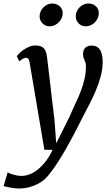

<svg xmlns="http://www.w3.org/2000/svg" viewBox="-82 -827 625 1094"><path d="M-38.6 155.3Q-35.2 156.7 -28.3 160.2Q-21.5 163.6 -11.2 166.7Q-1 169.9 12.9 172.6Q26.9 175.3 44.4 175.3Q60.1 175.3 81.8 168.2Q103.5 161.1 127 143.8Q150.4 126.5 174.1 97.9Q197.8 69.3 217.8 26.4H170.9L86.9 -470.2Q84.5 -485.8 79.6 -491.7Q74.7 -497.6 67.4 -497.6Q64.5 -497.6 61.3 -497.1Q58.1 -496.6 53.7 -494.9Q49.3 -493.2 43 -489Q36.6 -484.9 27.8 -477.5L13.7 -506.8Q16.6 -511.2 26.4 -521.5Q36.1 -531.7 50.5 -542Q64.9 -552.2 82.8 -560.1Q100.6 -567.9 120.1 -567.9Q138.2 -567.9 150.1 -563.2Q162.1 -558.6 169.4 -549.8Q176.8 -541 180.4 -528.6Q184.1 -516.1 186 -501Q186 -500 188 -484.4Q189.9 -468.8 192.9 -443.6Q195.8 -418.5 199.7 -386.7Q203.6 -355 207.3 -321.8Q210.9 -288.6 214.8 -256.8Q218.8 -225.1 221.7 -200.2Q224.6 -175.3 226.6 -159.7Q228.5 -144 228.5 -143.1L238.3 -10.3L314 -161.6Q329.6 -198.7 346.2 -233.2Q362.8 -267.6 376.5 -302.5Q390.1 -337.4 398.9 -374Q407.7 -410.6 407.7 -453.1Q407.7 -461.4 405 -469Q402.3 -476.6 399.4 -484.1Q396.5 -491.7 393.8 -499.8Q391.1 -507.8 391.1 -516.6Q391.1 -543.9 404.8 -555.7Q418.5 -567.4 439.5 -567.4Q472.7 -567.4 487.8 -543.5Q502.9 -519.5 502.9 -474.1Q502.9 -433.1 491.7 -391.6Q480.5 -350.1 463.6 -309.8Q446.8 -269.5 426.5 -231.4Q406.2 -193.4 388.7 -158.7Q354 -89.4 325.9 -37.1Q297.9 15.1 274.7 53.7Q251.5 92.3 233.2 119.1Q214.8 146 199.7 164.1Q189.9 178.2 174.1 192.9Q158.2 207.5 136.2 219.5Q114.3 231.4 85.9 239.3Q57.6 247.1 23.4 247.1Q15.1 247.1 3.4 245.8Q-8.3 244.6 -20.3 242.4Q-32.2 240.2 -43.2 238Q-54.2 235.8 -61.5 233.4L-38.6 155.3ZM406.2 -676.8Q394.5 -676.8 384 -681.4Q373.5 -686 366 -693.6Q358.4 -701.2 354 -711.7Q349.6 -722.2 349.6 -733.9Q349.6 -748.5 355.5 -761.7Q361.3 -774.9 371.1 -784.9Q380.9 -794.9 393.8 -801Q406.7 -807.1 420.9 -807.1Q448.7 -807.1 464.8 -791Q481 -774.9 481 -752.4Q481 -737.8 475.1 -724.1Q469.2 -710.4 459 -700Q448.7 -689.5 435.1 -683.1Q421.4 -676.8 406.2 -676.8ZM200.2 -676.8Q188.5 -676.8 178.2 -681.4Q168 -686 160.4 -693.6Q152.8 -701.2 148.2 -711.7Q143.6 -722.2 143.6 -733.9Q143.6 -748.5 149.4 -761.7Q155.3 -774.9 165.3 -784.9Q175.3 -794.9 188 -801Q200.7 -807.1 214.8 -807.1Q228.5 -807.1 239.7 -802.7Q251 -798.3 258.8 -791Q266.6 -783.7 271 -773.7Q275.4 -763.7 275.4 -752.4Q275.4 -737.8 269.3 -724.1Q263.2 -710.4 252.9 -700Q242.7 -689.5 229 -683.1Q215.3 -676.8 200.2 -676.8Z"/></svg>

Font: Merriweather
Style: Italic
Weight: 400
Italic angle: -7°
Designer: Eben Sorkin ( eben@eyebytes.com )
Foundry: Eben Sorkin ( eben@eyebytes.com )
Version: Version 1.005; ttfautohint (v0.97) -l 13 -r 13 -G 200 -x 24 